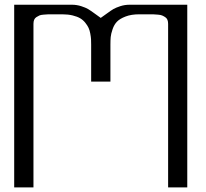

<svg xmlns="http://www.w3.org/2000/svg" viewBox="-20 -812 894 832"><path d="M41.5 -791.5H291.5Q312.5 -791.5 332 -785.2Q351.6 -778.8 361.8 -772.7Q372.1 -766.6 391.1 -752.7Q410.2 -738.8 416.5 -734.4Q423.3 -738.8 442.1 -752.7Q460.9 -766.6 471.4 -772.7Q481.9 -778.8 501.2 -785.2Q520.5 -791.5 541.5 -791.5H791.5V0H708.5V-708.5Q708.5 -718.8 705.6 -726.1Q702.6 -733.4 695.8 -737.8Q689 -742.2 682.6 -744.9Q676.3 -747.6 664.6 -748.5Q652.8 -749.5 645.8 -749.8Q638.7 -750 625 -750H583.5Q548.8 -750 524.2 -740.5Q499.5 -731 487.1 -718.3Q474.6 -705.6 467.8 -685.3Q460.9 -665 459.7 -651.6Q458.5 -638.2 458.5 -618.7V-458.5H375V-618.7Q375 -631.8 374.5 -641.6Q374 -651.4 371.3 -666Q368.7 -680.7 363.8 -691.2Q358.9 -701.7 349.6 -713.4Q340.3 -725.1 327.6 -732.7Q314.9 -740.2 294.9 -745.1Q274.9 -750 250 -750H208.5Q194.3 -750 187.3 -749.8Q180.2 -749.5 168.5 -748.5Q156.7 -747.6 150.6 -744.9Q144.5 -742.2 137.7 -737.8Q130.9 -733.4 127.9 -726.1Q125 -718.8 125 -708.5V0H41.5Z"/></svg>

Font: Gputeks
Style: Regular
Weight: 500
Version: Version 0.9